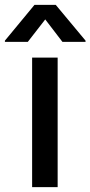

<svg xmlns="http://www.w3.org/2000/svg" viewBox="-68 -766 370 786"><path d="M63.5 -530.3H168V0H63.5ZM117.2 -686.5 45.9 -594.7H-47.9V-599.6L73.2 -746.1H160.2L282.2 -599.6V-594.7H187.5Z"/></svg>

Font: Pretendard JP Medium
Style: Regular
Weight: 500
Designer: Base glyphs from Inter by Rasmus Andersson; Hangeul glyphs from Noto Sans CJK(Source Han Sans) by Jang Soo-young and Kan
Foundry: Kil Hyung-jin
Version: Version 1.309